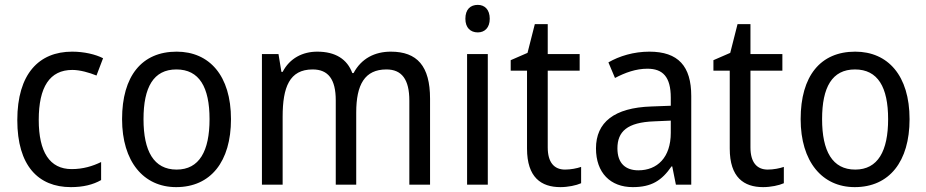

<svg xmlns="http://www.w3.org/2000/svg" viewBox="-20 -758 3802 788"><path d="M271 10C321 10 362 0 395 -19V-93C360 -76 321 -64 274 -64C184 -64 139 -134 139 -266C139 -401 184 -471 277 -471C308 -471 347 -460 376 -448L403 -519C372 -535 325 -546 276 -546C140 -546 51 -455 51 -265C51 -78 137 10 271 10Z M928 -269C928 -448 839 -546 705 -546C562 -546 481 -446 481 -269C481 -95 569 10 703 10C845 10 928 -95 928 -269ZM569 -269C569 -400 610 -473 704 -473C798 -473 840 -400 840 -269C840 -138 798 -62 705 -62C611 -62 569 -138 569 -269Z M1584 -546C1518 -546 1463 -518 1431 -458H1426C1405 -515 1357 -546 1282 -546C1222 -546 1169 -519 1140 -463H1135L1123 -536H1055V0H1140V-279C1140 -400 1168 -473 1263 -473C1327 -473 1358 -433 1358 -346V0H1442V-296C1442 -411 1477 -473 1566 -473C1629 -473 1660 -432 1660 -345V0H1745V-353C1745 -487 1692 -546 1584 -546Z M1941 -738C1911 -738 1890 -720 1890 -681C1890 -644 1911 -625 1941 -625C1969 -625 1990 -644 1990 -681C1990 -719 1969 -738 1941 -738ZM1982 -536H1897V0H1982Z M2299 -62C2254 -62 2228 -92 2228 -153V-468H2359V-536H2228V-659H2175L2145 -541L2076 -511V-468H2143V-148C2143 -30 2201 10 2280 10C2311 10 2345 3 2365 -6V-73C2348 -67 2322 -62 2299 -62Z M2645 -546C2581 -546 2522 -528 2477 -502L2504 -438C2546 -460 2590 -476 2637 -476C2700 -476 2733 -443 2733 -357V-324L2653 -321C2501 -316 2426 -256 2426 -149C2426 -49 2485 10 2577 10C2654 10 2696 -17 2736 -75H2739L2754 0H2817V-364C2817 -486 2764 -546 2645 -546ZM2665 -260 2733 -263V-213C2733 -111 2677 -59 2600 -59C2548 -59 2514 -87 2514 -149C2514 -218 2554 -256 2665 -260Z M3131 -62C3086 -62 3060 -92 3060 -153V-468H3191V-536H3060V-659H3007L2977 -541L2908 -511V-468H2975V-148C2975 -30 3033 10 3112 10C3143 10 3177 3 3197 -6V-73C3180 -67 3154 -62 3131 -62Z M3713 -269C3713 -448 3624 -546 3490 -546C3347 -546 3266 -446 3266 -269C3266 -95 3354 10 3488 10C3630 10 3713 -95 3713 -269ZM3354 -269C3354 -400 3395 -473 3489 -473C3583 -473 3625 -400 3625 -269C3625 -138 3583 -62 3490 -62C3396 -62 3354 -138 3354 -269Z"/></svg>

Font: Noto Sans Lao SemiCondensed
Style: Regular
Weight: 400
Width: 4
Designer: Monotype Design Team
Foundry: Monotype Imaging Inc.
Version: Version 2.004